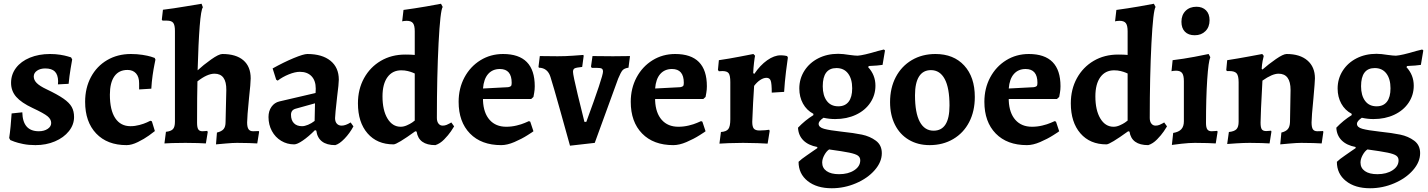

<svg xmlns="http://www.w3.org/2000/svg" viewBox="-20 -762 7618 1024"><path d="M35 -15 29 -26Q33 -52 36.5 -88Q40 -124 42 -157L99 -163Q101 -62 187 -62Q215 -62 234 -74.5Q253 -87 253 -106Q253 -126 233.5 -142Q214 -158 154 -186Q94 -214 66.5 -245.5Q39 -277 39 -320Q39 -365 65.5 -400Q92 -435 139.5 -454.5Q187 -474 247 -474Q276 -474 301 -470Q326 -466 340.5 -461.5Q355 -457 359 -456L365 -445Q363 -434 356.5 -395.5Q350 -357 346 -315L289 -312L290 -329Q289 -364 272.5 -380.5Q256 -397 221 -397Q195 -397 177.5 -385Q160 -373 160 -354Q160 -335 176 -319Q192 -303 228 -286Q287 -258 318.5 -236Q350 -214 362.5 -191.5Q375 -169 375 -138Q375 -97 347.5 -62.5Q320 -28 273 -8Q226 12 169 12Q133 12 103.5 6Q74 0 56.5 -6.5Q39 -13 35 -15Z M655 12Q552 12 493 -50Q434 -112 434 -219Q434 -293 465 -351Q496 -409 551.5 -441.5Q607 -474 678 -474Q711 -474 739.5 -469.5Q768 -465 784.5 -460Q801 -455 805 -453L809 -444Q808 -438 803.5 -416.5Q799 -395 794 -360.5Q789 -326 787 -289L722 -285V-318Q722 -352 705.5 -370.5Q689 -389 660 -389Q614 -389 590 -355Q566 -321 566 -257Q566 -175 594.5 -132Q623 -89 676 -89Q700 -89 724 -95.5Q748 -102 763 -109Q778 -116 782 -118L790 -115L806 -63Q799 -57 774 -39Q749 -21 715.5 -4.5Q682 12 655 12Z M913 -113V-597Q913 -628 904 -640Q895 -652 870 -652H847L843 -657L849 -710Q906 -717 971 -728Q1036 -739 1055 -742L1062 -723Q1052 -711 1045 -622Q1038 -533 1034 -387Q1064 -415 1105.5 -444.5Q1147 -474 1166 -474Q1239 -474 1278 -440.5Q1317 -407 1317 -344Q1317 -319 1308 -238Q1298 -138 1298 -109Q1298 -84 1305.5 -73Q1313 -62 1330 -62L1360 -63L1362 -59L1352 3Q1340 2 1308.5 1Q1277 0 1244 0Q1220 0 1182 3.5Q1144 7 1132 8L1137 -55Q1162 -61 1172.5 -73.5Q1183 -86 1183 -111L1187 -282Q1188 -369 1124 -369Q1085 -369 1033 -328Q1031 -259 1031 -107Q1031 -82 1037.5 -72Q1044 -62 1060 -62Q1068 -62 1075.5 -63Q1083 -64 1085 -64L1088 -58L1078 3Q1067 2 1035 1Q1003 0 969 0Q930 0 898.5 1Q867 2 857 3L865 -59Q892 -62 902.5 -73.5Q913 -85 913 -113Z M1579 -379Q1554 -379 1520.5 -365.5Q1487 -352 1461 -332L1453 -337L1434 -397Q1493 -430 1546 -452Q1599 -474 1619 -474Q1698 -474 1742.5 -438Q1787 -402 1787 -337Q1787 -316 1778 -246Q1767 -149 1767 -132Q1767 -113 1776.5 -102.5Q1786 -92 1802 -92Q1823 -92 1850 -109L1865 -88Q1845 -51 1817.5 -22.5Q1790 6 1768 12Q1723 12 1697.5 -7.5Q1672 -27 1667 -65L1660 -68Q1625 -33 1595 -12.5Q1565 8 1549 8Q1511 8 1479.5 -11Q1448 -30 1430 -63.5Q1412 -97 1412 -138Q1412 -170 1428 -192.5Q1444 -215 1470 -221L1663 -266L1664 -289Q1664 -332 1641.5 -355.5Q1619 -379 1579 -379ZM1532 -150Q1532 -121 1547.5 -105Q1563 -89 1591 -89Q1605 -89 1623 -96.5Q1641 -104 1658 -117L1660 -211L1556 -182Q1532 -175 1532 -150Z M2079 8Q1991 8 1940 -51Q1889 -110 1889 -211Q1889 -286 1921.5 -345Q1954 -404 2011 -437.5Q2068 -471 2141 -471Q2174 -471 2192 -469V-595Q2192 -626 2182.5 -638.5Q2173 -651 2149 -651Q2141 -651 2134 -650Q2127 -649 2125 -648L2132 -709Q2191 -717 2252.5 -727.5Q2314 -738 2332 -742L2341 -725Q2328 -706 2319 -531Q2310 -356 2310 -133Q2310 -114 2318.5 -103Q2327 -92 2341 -92Q2352 -92 2362 -96Q2372 -100 2378.5 -104Q2385 -108 2387 -109L2402 -88Q2399 -82 2385 -61.5Q2371 -41 2349 -18.5Q2327 4 2302 12Q2213 12 2202 -60L2195 -62Q2098 8 2079 8ZM2120 -387Q2073 -387 2046.5 -350.5Q2020 -314 2020 -248Q2020 -174 2046.5 -130Q2073 -86 2117 -86Q2133 -86 2150 -93.5Q2167 -101 2178 -108.5Q2189 -116 2192 -119V-370Q2190 -371 2180.5 -375Q2171 -379 2155 -383Q2139 -387 2120 -387Z M2680 -86Q2708 -86 2735 -92.5Q2762 -99 2779 -106.5Q2796 -114 2801 -116L2808 -113L2825 -62Q2825 -61 2793.5 -41Q2762 -21 2723.5 -4.5Q2685 12 2653 12Q2547 12 2486.5 -50Q2426 -112 2426 -219Q2426 -291 2457 -349Q2488 -407 2542 -440.5Q2596 -474 2663 -474Q2832 -474 2832 -302Q2832 -284 2829 -267Q2826 -250 2825 -245L2813 -234H2556V-225Q2559 -159 2591.5 -122.5Q2624 -86 2680 -86ZM2709 -320Q2709 -394 2646 -394Q2607 -394 2583.5 -367.5Q2560 -341 2556 -290L2690 -297Q2701 -299 2705 -303Q2709 -307 2709 -320Z M3164 -400H3136L3132 -407L3140 -463L3249 -462L3340 -463L3332 -401Q3310 -398 3300.5 -387.5Q3291 -377 3277 -343L3152 0L3020 15Q3007 -32 2969 -168Q2931 -304 2916 -351Q2901 -400 2854 -401L2852 -406L2859 -463L2954 -462Q2995 -462 3037 -465Q3079 -468 3091 -469L3093 -464L3085 -405Q3054 -402 3045 -397.5Q3036 -393 3036 -379Q3036 -362 3061.5 -256Q3087 -150 3097 -112H3107Q3196 -354 3196 -380Q3196 -392 3189.5 -396Q3183 -400 3164 -400Z M3598 -86Q3626 -86 3653 -92.5Q3680 -99 3697 -106.5Q3714 -114 3719 -116L3726 -113L3743 -62Q3743 -61 3711.5 -41Q3680 -21 3641.5 -4.5Q3603 12 3571 12Q3465 12 3404.5 -50Q3344 -112 3344 -219Q3344 -291 3375 -349Q3406 -407 3460 -440.5Q3514 -474 3581 -474Q3750 -474 3750 -302Q3750 -284 3747 -267Q3744 -250 3743 -245L3731 -234H3474V-225Q3477 -159 3509.5 -122.5Q3542 -86 3598 -86ZM3627 -320Q3627 -394 3564 -394Q3525 -394 3501.5 -367.5Q3478 -341 3474 -290L3608 -297Q3619 -299 3623 -303Q3627 -307 3627 -320Z M3875 -126V-324Q3875 -359 3866.5 -371Q3858 -383 3833 -383L3814 -382L3809 -389L3814 -441Q3869 -449 3925.5 -460Q3982 -471 3998 -474L4007 -465Q4005 -457 4001.5 -428Q3998 -399 3997 -372L4003 -368Q4034 -414 4071.5 -440.5Q4109 -467 4143 -467Q4155 -467 4165 -465.5Q4175 -464 4178 -463L4182 -455Q4179 -438 4172 -380.5Q4165 -323 4162 -272L4096 -268Q4096 -316 4090.5 -331.5Q4085 -347 4068 -347Q4052 -347 4034.5 -335.5Q4017 -324 4002 -304Q4000 -277 3996.5 -213.5Q3993 -150 3992 -112Q3992 -86 4000.5 -76Q4009 -66 4031 -66Q4047 -66 4062 -67.5Q4077 -69 4082 -70L4085 -64L4074 4Q4060 3 4021.5 1.5Q3983 0 3943 0Q3905 0 3866.5 1.5Q3828 3 3817 4L3825 -58Q3854 -60 3864.5 -74Q3875 -88 3875 -126Z M4372 -134Q4346 -116 4346 -102Q4346 -83 4375 -75Q4404 -67 4467 -60Q4534 -53 4577 -44Q4620 -35 4651.5 -11.5Q4683 12 4683 55Q4683 102 4645 145.5Q4607 189 4545 215.5Q4483 242 4416 242Q4336 242 4287.5 203.5Q4239 165 4239 101Q4253 87 4282.5 67Q4312 47 4317 43L4339 28V22Q4291 13 4264.5 -13.5Q4238 -40 4236 -81Q4273 -120 4318 -148V-155Q4282 -174 4262.5 -209.5Q4243 -245 4243 -290Q4243 -342 4270 -384.5Q4297 -427 4344 -451Q4391 -475 4450 -475Q4475 -475 4511 -469Q4541 -465 4554 -465Q4585 -467 4662 -490L4694 -498L4700 -493L4687 -416Q4663 -412 4614 -410L4610 -404Q4649 -362 4649 -305Q4649 -255 4621.5 -214Q4594 -173 4545 -150Q4496 -127 4434 -127Q4403 -127 4372 -134ZM4525 -291Q4525 -341 4503 -370Q4481 -399 4441 -399Q4368 -399 4368 -302Q4368 -253 4389.5 -224Q4411 -195 4451 -195Q4487 -195 4506 -219.5Q4525 -244 4525 -291ZM4568 93Q4568 77 4555.5 68Q4543 59 4509 52Q4475 45 4402 35Q4388 44 4376.5 65Q4365 86 4365 105Q4365 134 4388.5 150.5Q4412 167 4455 167Q4504 167 4536 146Q4568 125 4568 93Z M4727 -217Q4727 -293 4757.5 -351Q4788 -409 4843 -441.5Q4898 -474 4969 -474Q5066 -474 5122.5 -412.5Q5179 -351 5179 -245Q5179 -169 5149 -111Q5119 -53 5064 -20.5Q5009 12 4938 12Q4875 12 4827 -16.5Q4779 -45 4753 -97Q4727 -149 4727 -217ZM5044 -199Q5044 -293 5018.5 -340.5Q4993 -388 4945 -388Q4903 -388 4881.5 -354Q4860 -320 4860 -254Q4860 -160 4885.5 -112.5Q4911 -65 4959 -65Q5044 -65 5044 -199Z M5484 -86Q5512 -86 5539 -92.5Q5566 -99 5583 -106.5Q5600 -114 5605 -116L5612 -113L5629 -62Q5629 -61 5597.5 -41Q5566 -21 5527.5 -4.5Q5489 12 5457 12Q5351 12 5290.5 -50Q5230 -112 5230 -219Q5230 -291 5261 -349Q5292 -407 5346 -440.5Q5400 -474 5467 -474Q5636 -474 5636 -302Q5636 -284 5633 -267Q5630 -250 5629 -245L5617 -234H5360V-225Q5363 -159 5395.5 -122.5Q5428 -86 5484 -86ZM5513 -320Q5513 -394 5450 -394Q5411 -394 5387.5 -367.5Q5364 -341 5360 -290L5494 -297Q5505 -299 5509 -303Q5513 -307 5513 -320Z M5881 8Q5793 8 5742 -51Q5691 -110 5691 -211Q5691 -286 5723.5 -345Q5756 -404 5813 -437.5Q5870 -471 5943 -471Q5976 -471 5994 -469V-595Q5994 -626 5984.5 -638.5Q5975 -651 5951 -651Q5943 -651 5936 -650Q5929 -649 5927 -648L5934 -709Q5993 -717 6054.5 -727.5Q6116 -738 6134 -742L6143 -725Q6130 -706 6121 -531Q6112 -356 6112 -133Q6112 -114 6120.5 -103Q6129 -92 6143 -92Q6154 -92 6164 -96Q6174 -100 6180.5 -104Q6187 -108 6189 -109L6204 -88Q6201 -82 6187 -61.5Q6173 -41 6151 -18.5Q6129 4 6104 12Q6015 12 6004 -60L5997 -62Q5900 8 5881 8ZM5922 -387Q5875 -387 5848.5 -350.5Q5822 -314 5822 -248Q5822 -174 5848.5 -130Q5875 -86 5919 -86Q5935 -86 5952 -93.5Q5969 -101 5980 -108.5Q5991 -116 5994 -119V-370Q5992 -371 5982.5 -375Q5973 -379 5957 -383Q5941 -387 5922 -387Z M6281 -646Q6281 -682 6303 -704Q6325 -726 6361 -726Q6393 -726 6412 -707Q6431 -688 6431 -654Q6431 -618 6409 -596Q6387 -574 6352 -574Q6318 -574 6299.5 -593Q6281 -612 6281 -646ZM6294 -115V-329Q6294 -360 6284.5 -372.5Q6275 -385 6252 -385Q6244 -385 6237 -384Q6230 -383 6228 -382L6234 -441Q6292 -448 6350.5 -459Q6409 -470 6426 -474L6435 -457Q6425 -435 6418.5 -338Q6412 -241 6412 -106Q6412 -82 6419 -72Q6426 -62 6442 -62Q6451 -62 6459.5 -63Q6468 -64 6471 -64L6474 -60L6464 3Q6452 2 6420 1Q6388 0 6353 0Q6322 0 6282 4.5Q6242 9 6230 11L6237 -53Q6267 -58 6280.5 -73Q6294 -88 6294 -115Z M6860 -111 6863 -282Q6863 -369 6799 -369Q6765 -369 6713 -332Q6703 -150 6703 -108Q6703 -82 6709.5 -72.5Q6716 -63 6733 -63Q6740 -63 6748 -64Q6756 -65 6759 -65L6761 -60L6751 3Q6740 2 6709 1Q6678 0 6645 0Q6613 0 6574.5 2.5Q6536 5 6525 6L6534 -58Q6563 -61 6574.5 -73Q6586 -85 6586 -113V-323Q6586 -358 6575.5 -370.5Q6565 -383 6537 -383H6524L6520 -388L6525 -441Q6583 -450 6639.5 -460.5Q6696 -471 6712 -474L6720 -464Q6718 -458 6714 -437Q6710 -416 6709 -395L6713 -391Q6746 -420 6785 -447Q6824 -474 6842 -474Q6913 -474 6953 -439.5Q6993 -405 6993 -344Q6993 -328 6985 -238Q6975 -138 6975 -109Q6975 -83 6982 -72.5Q6989 -62 7006 -62L7036 -63L7038 -59L7029 3Q7017 2 6985 1Q6953 0 6920 0Q6896 0 6858 3.5Q6820 7 6808 8L6814 -55Q6838 -61 6848.5 -73.5Q6859 -86 6860 -111Z M7243 -134Q7217 -116 7217 -102Q7217 -83 7246 -75Q7275 -67 7338 -60Q7405 -53 7448 -44Q7491 -35 7522.5 -11.5Q7554 12 7554 55Q7554 102 7516 145.5Q7478 189 7416 215.5Q7354 242 7287 242Q7207 242 7158.5 203.5Q7110 165 7110 101Q7124 87 7153.5 67Q7183 47 7188 43L7210 28V22Q7162 13 7135.5 -13.5Q7109 -40 7107 -81Q7144 -120 7189 -148V-155Q7153 -174 7133.5 -209.5Q7114 -245 7114 -290Q7114 -342 7141 -384.5Q7168 -427 7215 -451Q7262 -475 7321 -475Q7346 -475 7382 -469Q7412 -465 7425 -465Q7456 -467 7533 -490L7565 -498L7571 -493L7558 -416Q7534 -412 7485 -410L7481 -404Q7520 -362 7520 -305Q7520 -255 7492.5 -214Q7465 -173 7416 -150Q7367 -127 7305 -127Q7274 -127 7243 -134ZM7396 -291Q7396 -341 7374 -370Q7352 -399 7312 -399Q7239 -399 7239 -302Q7239 -253 7260.5 -224Q7282 -195 7322 -195Q7358 -195 7377 -219.5Q7396 -244 7396 -291ZM7439 93Q7439 77 7426.5 68Q7414 59 7380 52Q7346 45 7273 35Q7259 44 7247.5 65Q7236 86 7236 105Q7236 134 7259.5 150.5Q7283 167 7326 167Q7375 167 7407 146Q7439 125 7439 93Z"/></svg>

Font: Sahitya
Style: Bold
Weight: 700
Designer: Juan Pablo del Peral
Foundry: Juan Pablo del Peral (http://www.huertatipografica.com)
Version: Version 1.001;PS 001.000;hotconv 1.0.70;makeotf.lib2.5.58329